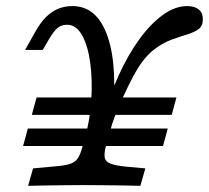

<svg xmlns="http://www.w3.org/2000/svg" viewBox="-20 -602 677 622"><path d="M54.8 -129 70.2 -185.5H523.4L508.1 -129ZM83.1 -229.8 98.4 -286.3H301.6L300.8 -229.8ZM329.8 -229.8 357.3 -286.3H551.6L536.3 -229.8ZM249.2 -2.4Q223.4 -2.4 192.7 -2Q162.1 -1.6 130.6 -1.2Q99.2 -0.8 71 0L87.1 -56.5L156.5 -62.9Q187.9 -65.3 205.2 -70.6Q222.6 -75.8 231.5 -88.3Q240.3 -100.8 246.8 -125.8L253.2 -147.6Q271.8 -212.1 275.8 -278.2Q279.8 -344.4 272.2 -399.6Q264.5 -454.8 245.6 -488.3Q226.6 -521.8 197.6 -521.8Q179.8 -521.8 167.3 -512.1Q154.8 -502.4 138.7 -475L118.5 -440.3H61.3L94.4 -499.2Q110.5 -528.2 128.6 -546.4Q146.8 -564.5 168.1 -573.4Q189.5 -582.3 214.5 -582.3Q295.2 -582.3 329 -482.7Q362.9 -383.1 342.7 -204.8L308.9 -200.8Q331.5 -284.7 362.9 -354.4Q394.4 -424.2 431.5 -475Q468.5 -525.8 508.1 -554Q547.6 -582.3 586.3 -582.3Q610.5 -582.3 623.8 -571.4Q637.1 -560.5 637.1 -539.5Q637.1 -517.7 623.4 -507.7Q609.7 -497.6 587.1 -490.7Q564.5 -483.9 536.7 -473.8Q508.9 -463.7 480.6 -442.7Q452.4 -421.8 427.4 -382.3Q412.9 -358.9 395.6 -323.4Q378.2 -287.9 363.7 -253.6Q349.2 -219.4 342.7 -198.4L322.6 -126.6Q316.9 -104 319.4 -91.1Q321.8 -78.2 338.3 -71.8Q354.8 -65.3 388.7 -62.1L450.8 -56.5L434.7 0Q409.7 -0.8 377.8 -1.2Q346 -1.6 312.1 -2Q278.2 -2.4 248.4 -2.4H250Z"/></svg>

Font: Playfair 5pt SemiExpanded Light
Style: Italic
Weight: 300
Width: 6
Italic angle: -15.6°
Designer: Claus Eggers Sørensen
Foundry: Claus Eggers Sørensen
Version: Version 2.203